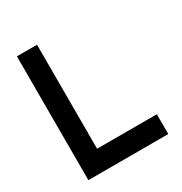

<svg xmlns="http://www.w3.org/2000/svg" viewBox="-173 -861 947 999"><g transform="rotate(-30 300.5 -361.0)"><path d="M191 -108H550V11H70V-733H191Z"/></g></svg>

Font: SUIT
Style: Bold
Weight: 700
Designer: Sunn Youn; Korean Glyphs from Source Han Sans (Sandoll Communications; Soo-young Jang, Joo-yeon Kang)
Foundry: Sunn
Version: Version 1.150